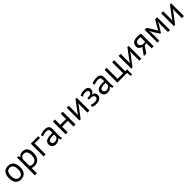

<svg xmlns="http://www.w3.org/2000/svg" viewBox="705 -2814 5315 5315"><g transform="rotate(-45 3362.5 -156.0)"><path d="M49 0ZM49 -250Q49 -377 105.5 -444.5Q162 -512 268 -512Q324 -512 365.5 -493.5Q407 -475 434 -440.5Q461 -406 474 -357.5Q487 -309 487 -250Q487 -123 430.5 -55.5Q374 12 268 12Q212 12 170.5 -6.5Q129 -25 102 -59.5Q75 -94 62 -142.5Q49 -191 49 -250ZM132 -250Q132 -212 139.5 -177Q147 -142 163 -116Q179 -90 205 -74Q231 -58 268 -58Q404 -57 404 -250Q404 -289 396.5 -324Q389 -359 373 -385Q357 -411 331 -426.5Q305 -442 268 -442Q132 -443 132 -250Z M613 0ZM613 -500H668L683 -440H687Q710 -475 746.5 -493.5Q783 -512 830 -512Q930 -512 979 -453Q1028 -394 1028 -260Q1028 -197 1011.5 -146.5Q995 -96 965 -61Q935 -26 892.5 -7Q850 12 798 12Q761 12 739.5 7.5Q718 3 693 -8V200H613ZM815 -442Q764 -442 734.5 -415.5Q705 -389 693 -335V-87Q711 -73 734 -65.5Q757 -58 795 -58Q864 -58 904.5 -109.5Q945 -161 945 -261Q945 -302 938 -335.5Q931 -369 915.5 -392.5Q900 -416 875.5 -429Q851 -442 815 -442Z M1446 -430H1234V0H1154V-500H1446Z M1485 0ZM1515 -463Q1553 -486 1603.5 -497Q1654 -508 1709 -508Q1761 -508 1792.5 -494Q1824 -480 1840.5 -457.5Q1857 -435 1862.5 -408Q1868 -381 1868 -354Q1868 -294 1865 -237Q1862 -180 1862 -129Q1862 -92 1865 -59Q1868 -26 1876 2H1817L1796 -68H1791Q1782 -54 1768.5 -40.5Q1755 -27 1736 -16.5Q1717 -6 1692 1Q1667 8 1635 8Q1603 8 1575.5 -2Q1548 -12 1528 -30.5Q1508 -49 1496.5 -75Q1485 -101 1485 -134Q1485 -178 1503 -207.5Q1521 -237 1553.5 -254.5Q1586 -272 1631.5 -279.5Q1677 -287 1732 -287Q1746 -287 1759.5 -287Q1773 -287 1787 -285Q1790 -315 1790 -339Q1790 -394 1768 -416Q1746 -438 1688 -438Q1671 -438 1651.5 -435.5Q1632 -433 1611.5 -428.5Q1591 -424 1572.5 -417.5Q1554 -411 1540 -403ZM1657 -62Q1685 -62 1707 -69.5Q1729 -77 1745 -88.5Q1761 -100 1771.5 -114Q1782 -128 1787 -141V-224Q1773 -225 1758.5 -225.5Q1744 -226 1730 -226Q1699 -226 1669.5 -222.5Q1640 -219 1617.5 -209.5Q1595 -200 1581.5 -183.5Q1568 -167 1568 -142Q1568 -107 1593 -84.5Q1618 -62 1657 -62Z M2325 -221H2099V0H2019V-500H2099V-291H2325V-500H2405V0H2325Z M2871 -296 2874 -358H2871L2830 -294L2605 0H2559V-500H2639V-195L2636 -136H2640L2679 -198L2904 -500H2951V0H2871Z M3153 -223V-288H3223Q3241 -288 3258.5 -294Q3276 -300 3290 -310.5Q3304 -321 3312.5 -335.5Q3321 -350 3321 -366Q3321 -405 3294 -421Q3267 -437 3213 -437Q3174 -437 3141.5 -425Q3109 -413 3091 -402L3068 -464Q3098 -481 3138.5 -494Q3179 -507 3235 -507Q3401 -507 3401 -384Q3401 -349 3378.5 -315.5Q3356 -282 3314 -268V-264Q3373 -253 3396.5 -222Q3420 -191 3420 -140Q3420 -108 3407 -81Q3394 -54 3368 -34Q3342 -14 3302.5 -2.5Q3263 9 3211 9Q3160 9 3126.5 0Q3093 -9 3066 -22L3089 -88Q3112 -75 3144.5 -68Q3177 -61 3215 -61Q3276 -61 3308 -82Q3340 -103 3340 -146Q3340 -182 3310 -202.5Q3280 -223 3211 -223Z M3508 0ZM3538 -463Q3576 -486 3626.5 -497Q3677 -508 3732 -508Q3784 -508 3815.5 -494Q3847 -480 3863.5 -457.5Q3880 -435 3885.5 -408Q3891 -381 3891 -354Q3891 -294 3888 -237Q3885 -180 3885 -129Q3885 -92 3888 -59Q3891 -26 3899 2H3840L3819 -68H3814Q3805 -54 3791.5 -40.5Q3778 -27 3759 -16.5Q3740 -6 3715 1Q3690 8 3658 8Q3626 8 3598.5 -2Q3571 -12 3551 -30.5Q3531 -49 3519.5 -75Q3508 -101 3508 -134Q3508 -178 3526 -207.5Q3544 -237 3576.5 -254.5Q3609 -272 3654.5 -279.5Q3700 -287 3755 -287Q3769 -287 3782.5 -287Q3796 -287 3810 -285Q3813 -315 3813 -339Q3813 -394 3791 -416Q3769 -438 3711 -438Q3694 -438 3674.5 -435.5Q3655 -433 3634.5 -428.5Q3614 -424 3595.5 -417.5Q3577 -411 3563 -403ZM3680 -62Q3708 -62 3730 -69.5Q3752 -77 3768 -88.5Q3784 -100 3794.5 -114Q3805 -128 3810 -141V-224Q3796 -225 3781.5 -225.5Q3767 -226 3753 -226Q3722 -226 3692.5 -222.5Q3663 -219 3640.5 -209.5Q3618 -200 3604.5 -183.5Q3591 -167 3591 -142Q3591 -107 3616 -84.5Q3641 -62 3680 -62Z M4491 127H4437L4422 0H4042V-500H4122V-70H4339V-500H4419V-70H4491Z M4902 -296 4905 -358H4902L4861 -294L4636 0H4590V-500H4670V-195L4667 -136H4671L4710 -198L4935 -500H4982V0H4902Z M5385 -207 5308 -195 5176 0H5079L5199 -171L5239 -208Q5187 -216 5150.5 -250Q5114 -284 5114 -342Q5114 -387 5129.5 -419Q5145 -451 5174 -472Q5203 -493 5243 -502.5Q5283 -512 5333 -512Q5370 -512 5402 -507Q5434 -502 5465 -496V0H5385ZM5385 -432Q5372 -437 5356 -439.5Q5340 -442 5328 -442Q5264 -442 5230.5 -419Q5197 -396 5197 -346Q5197 -301 5232.5 -276.5Q5268 -252 5326 -252Q5327 -252 5329 -252Q5331 -252 5337 -252Q5343 -252 5354 -252.5Q5365 -253 5385 -254Z M6024 -297 6030 -392H6025L5989 -315L5868 -119H5840L5714 -315L5681 -392H5677L5685 -298V0H5611V-500H5690L5830 -276L5859 -218H5861L5891 -278L6022 -500H6102V0H6024Z M6568 -296 6571 -358H6568L6527 -294L6302 0H6256V-500H6336V-195L6333 -136H6337L6376 -198L6601 -500H6648V0H6568Z"/></g></svg>

Font: PT Sans
Style: Regular
Weight: 400
Version: Version 2.003W OFL; ttfautohint (v1.6)